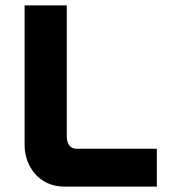

<svg xmlns="http://www.w3.org/2000/svg" viewBox="-20 -690 640 710"><path d="M71 -670V-153C71 -75 125 0 217 0H560V-140H262C241 -140 227 -157 227 -185V-670Z"/></svg>

Font: LT Wave Mono Black
Style: Regular
Weight: 900
Designer: Daniel Lyons
Version: Version 2.5 (Glyphs App)